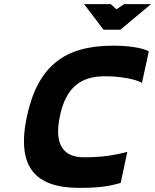

<svg xmlns="http://www.w3.org/2000/svg" viewBox="-20 -900 751 929"><path d="M667 -499 700 -652C667 -669 602 -679 527 -679C294 -679 163 -582 110 -336C59 -94 148 9 363 9C461 9 509 1 564 -15L596 -165C539 -151 486 -139 385 -139C288 -139 240 -199 270 -339C299 -477 371 -531 487 -531C565 -531 636 -517 667 -499ZM387 -880 481 -756H562L711 -880H581L543 -855L516 -880Z"/></svg>

Font: LT Wave Mono Black
Style: Italic
Weight: 900
Designer: Daniel Lyons
Version: Version 2.5 (Glyphs App)